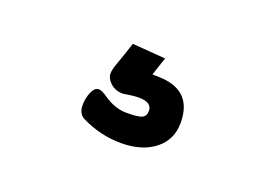

<svg xmlns="http://www.w3.org/2000/svg" viewBox="-47 -134 595 424"><g transform="rotate(20 250.0 78.5)"><path d="M162 163Q149 155 149 136Q149 120 155 105.5Q161 91 171 91Q178 91 191 100Q218 119 246 119Q274 119 282.5 114.5Q291 110 291 98Q291 78 260 78Q247 78 224 82Q206 82 194.5 71.5Q183 61 183 49Q183 40 189 24Q197 2 207 -29L285 -23L271 19H270Q270 20 282 20Q366 20 366 99Q366 139 336 162.5Q306 186 257 186Q208 186 162 163Z"/></g></svg>

Font: LXGW WenKai Medium
Style: Regular
Weight: 500
Designer: LXGW / Fontworks Inc.
Foundry: LXGW / Fontworks Inc.
Version: Version 1.501; October 10, 2024